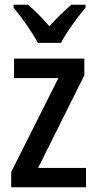

<svg xmlns="http://www.w3.org/2000/svg" viewBox="-20 -786 407 806"><path d="M341 0H27V-64L225 -458H39V-540H334V-470L140 -81H341ZM139 -606Q122 -638 92.5 -680.5Q63 -723 37 -754V-766H97Q118 -749 141.5 -725.5Q165 -702 187 -676Q213 -704 233.5 -724Q254 -744 279 -766H339V-754Q323 -735 303.5 -709Q284 -683 265.5 -655.5Q247 -628 236 -606Z"/></svg>

Font: Noto Sans Condensed Medium
Style: Regular
Weight: 500
Width: 3
Designer: Monotype Design Team
Foundry: Monotype Imaging Inc.
Version: Version 2.013; ttfautohint (v1.8.4.7-5d5b)